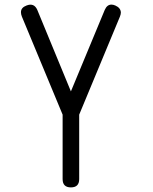

<svg xmlns="http://www.w3.org/2000/svg" viewBox="-20 -814 665 834"><path d="M324 -316 501 -742C503.7 -748.7 505 -754.7 505 -760C504.3 -773.3 496.3 -783.3 481 -790C475 -792.7 469.3 -794 464 -794C451.3 -794 441.7 -786.3 435 -771C361.7 -594.3 312.7 -476.3 288 -417C223.3 -574.3 174.7 -692.3 142 -771C132.7 -792.3 117 -798.7 95 -790C79 -784 71 -774.3 71 -761C71 -755 72.3 -748.7 75 -742C163.7 -528.7 222.7 -386.7 252 -316V-36C252 -12 264 0 288 0C312 0 324 -12 324 -36Z"/></svg>

Font: Semi-Coder
Style: Regular
Weight: 400
Version: 0.1000